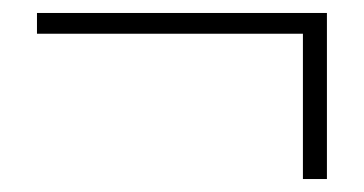

<svg xmlns="http://www.w3.org/2000/svg" viewBox="-20 -399 561 296"><path d="M447 -123V-347H37V-379H484V-123Z"/></svg>

Font: Shanggu Sans SC VF
Style: Regular
Weight: 250
Designer: GuiWonder
Version: Version 1.021